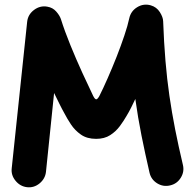

<svg xmlns="http://www.w3.org/2000/svg" viewBox="-20 -737 840 832"><path d="M97.2 74.2Q67.4 70.8 47.4 46.4Q27.3 22 30.8 -7.8L97.7 -642.6Q101.1 -674.3 127.7 -694.1Q154.3 -713.9 185.5 -708Q208.5 -704.1 223.4 -687.3Q238.3 -670.4 243.7 -654.8Q260.3 -602.1 285.2 -541Q310.1 -480 336.4 -422.4Q362.8 -364.7 383.8 -321.3Q391.1 -306.6 397 -306.6Q402.3 -306.6 410.2 -320.3Q426.8 -353 446.5 -397.9Q466.3 -442.9 485.4 -491.2Q504.4 -539.6 519 -583.3Q533.7 -627 540 -657.2Q546.9 -689 574.5 -705.8Q602.1 -722.7 633.3 -713.9Q658.7 -706.5 672.6 -684.6Q686.5 -662.6 687 -645Q690.4 -552.2 697 -473.4Q703.6 -394.5 714.1 -322Q724.6 -249.5 739 -176.5Q753.4 -103.5 772.5 -22.9Q779.8 6.8 763.4 33.2Q747.1 59.6 717.3 66.4Q687.5 73.7 661.1 57.4Q634.8 41 627.9 11.2Q608.4 -73.2 593 -150.4Q577.6 -227.5 566.4 -308.1Q558.1 -290 548.3 -270.8Q538.6 -251.5 528.8 -235.4Q516.6 -213.9 499.5 -190.7Q482.4 -167.5 457.5 -151.4Q432.6 -135.3 396.5 -135.3Q356.9 -135.3 330.6 -153.8Q304.2 -172.4 287.4 -198Q270.5 -223.6 259.8 -244.6Q249 -263.7 237.3 -287.4Q225.6 -311 214.4 -334L179.2 7.8Q175.8 37.6 151.6 57.6Q127.4 77.6 97.2 74.2Z"/></svg>

Font: Mikhak ExtraBold
Style: Regular
Weight: 800
Designer: Amin Abedi
Version: Version 3.3